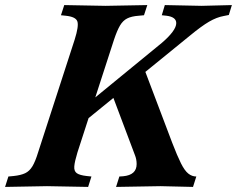

<svg xmlns="http://www.w3.org/2000/svg" viewBox="-61 -733 933 756"><path d="M240 -229 266 -310 576 -564Q603 -587 618 -607Q633 -627 633 -642Q633 -666 595 -671L576 -673L588 -713L733 -710L852 -713L840 -674L820 -670Q792 -665 762 -647.5Q732 -630 686 -592ZM-41 3 -28 -38 -7 -40Q21 -43 38 -51Q55 -59 66.5 -78Q78 -97 89 -133L233 -577Q250 -631 243.5 -649Q237 -667 198 -671L179 -673L192 -713L355 -710L519 -713L506 -673L485 -671Q457 -669 440 -660.5Q423 -652 411.5 -632.5Q400 -613 388 -577L244 -133Q233 -97 231.5 -78Q230 -59 241.5 -51Q253 -43 280 -40L299 -38L286 3L124 0ZM396 3 409 -38 424 -39Q477 -44 477 -87Q477 -106 470 -123L377 -370L503 -472L617 -171Q637 -119 651.5 -90Q666 -61 680.5 -49.5Q695 -38 712 -38L699 3L571 0Z"/></svg>

Font: Baskervville
Style: Bold Italic
Weight: 700
Italic angle: -18°
Version: Version 1.100